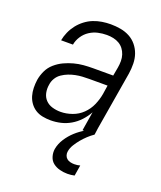

<svg xmlns="http://www.w3.org/2000/svg" viewBox="-139 -616 778 928"><g transform="rotate(20 250.0 -152.5)"><path d="M154 8Q133 8 112.5 4Q92 0 75.5 -10.5Q59 -21 47.5 -37Q36 -53 30.5 -72Q25 -91 24.5 -112Q24 -133 27 -154Q31 -178 42 -201.5Q53 -225 73 -242.5Q93 -260 116.5 -271Q140 -282 164.5 -288.5Q189 -295 213 -297Q237 -299 262 -299H365L373 -343Q376 -360 376 -377Q376 -394 371 -409.5Q366 -425 356.5 -437.5Q347 -450 333.5 -458Q320 -466 303.5 -469.5Q287 -473 270 -473Q247 -473 224.5 -468Q202 -463 182 -450Q162 -437 148.5 -416.5Q135 -396 131 -373H70Q74 -395 83.5 -416.5Q93 -438 107.5 -456.5Q122 -475 141 -489.5Q160 -504 181.5 -512.5Q203 -521 225.5 -524.5Q248 -528 270 -528Q296 -528 321 -523.5Q346 -519 367.5 -507.5Q389 -496 404.5 -477Q420 -458 428 -435Q436 -412 436.5 -386Q437 -360 433 -334L377 0H316L332 -98Q319 -74 299.5 -53Q280 -32 256 -18Q232 -4 206 2Q180 8 154 8ZM185 -47Q214 -47 244 -57.5Q274 -68 296.5 -90Q319 -112 331.5 -140.5Q344 -169 349 -198L356 -244H262Q244 -244 227 -243Q210 -242 192.5 -238.5Q175 -235 158 -228.5Q141 -222 125.5 -211.5Q110 -201 100.5 -185Q91 -169 89 -152Q85 -130 89.5 -109Q94 -88 108 -73.5Q122 -59 142.5 -53Q163 -47 185 -47ZM319 223Q299 223 279.5 218Q260 213 245 201.5Q230 190 224 170.5Q218 151 221 131Q226 103 242.5 77.5Q259 52 281 32Q303 12 329 -3Q355 -18 382 -28L378 0Q362 11 347.5 24.5Q333 38 320.5 53Q308 68 297.5 85Q287 102 284 120Q282 130 285 140Q288 150 295.5 156.5Q303 163 313.5 165.5Q324 168 334 168Q342 168 349.5 167Q357 166 364 164L355 219Q346 221 337 222Q328 223 319 223Z"/></g></svg>

Font: Iosevka SS04 Light Oblique
Style: Regular
Weight: 300
Italic angle: -9°
Monospace: yes
Designer: Belleve Invis
Foundry: Belleve Invis
Version: Version 19.0.0; ttfautohint (v1.8.4)